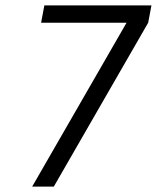

<svg xmlns="http://www.w3.org/2000/svg" viewBox="-20 -690 590 710"><path d="M179 0H99L448 -606H132L144 -670H540L528 -606Z"/></svg>

Font: Lode Term
Style: Italic
Weight: 400
Italic angle: -11°
Monospace: yes
Designer: Belleve Invis
Foundry: Belleve Invis
Version: Version 29.2.0